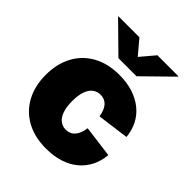

<svg xmlns="http://www.w3.org/2000/svg" viewBox="-215 -896 1032 1032"><g transform="rotate(45 300.5 -380.0)"><path d="M311 9.8Q222.7 9.8 159.7 -25.4Q96.7 -60.5 63 -123.5Q29.3 -186.5 29.3 -270Q29.3 -353.5 63 -416.5Q96.7 -479.5 159.7 -514.6Q222.7 -549.8 311 -549.8Q367.7 -549.8 413.6 -534.9Q459.5 -520 493.7 -492.7Q527.8 -465.3 547.9 -426.8Q567.9 -388.2 572.3 -340.3L391.6 -316.4Q388.2 -337.4 381.8 -353.5Q375.5 -369.6 365.7 -380.6Q356 -391.6 343 -397.2Q330.1 -402.8 314 -402.8Q288.1 -402.8 269 -388.2Q250 -373.5 239.7 -344.2Q229.5 -314.9 229.5 -271Q229.5 -227.1 239.7 -197.3Q250 -167.5 269 -152.3Q288.1 -137.2 314 -137.2Q330.1 -137.2 343 -142.8Q356 -148.4 366 -159.9Q376 -171.4 382.3 -188Q388.7 -204.6 391.6 -226.1L572.3 -202.6Q567.9 -153.8 548.1 -114.7Q528.3 -75.7 494.4 -47.6Q460.4 -19.5 414.1 -4.9Q367.7 9.8 311 9.8ZM242.7 -768.6 311 -687.5 379.4 -768.6H539.1V-765.6L379.9 -609.4H242.2L83.5 -765.6V-768.6Z"/></g></svg>

Font: Inter 16pt Black
Style: Regular
Weight: 900
Version: Version 4.001;git-66647c0bb